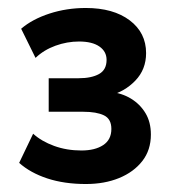

<svg xmlns="http://www.w3.org/2000/svg" viewBox="-20 -729 440 481"><path d="M195 -268Q141 -268 98.5 -282Q56 -296 28 -321L63 -394Q84 -375 115.5 -363.5Q147 -352 184 -352Q218 -352 238.5 -365.5Q259 -379 259 -406Q259 -431 240.5 -440Q222 -449 189 -449H102V-533H177Q209 -533 228 -543.5Q247 -554 247 -579Q247 -600 229 -612.5Q211 -625 178 -625Q148 -625 119 -614.5Q90 -604 69 -584L33 -657Q61 -681 104 -695Q147 -709 195 -709Q264 -709 305 -678Q346 -647 346 -596Q346 -555 319 -527Q292 -499 255 -490V-499Q285 -496 308 -482Q331 -468 344.5 -445.5Q358 -423 358 -392Q358 -353 336.5 -325.5Q315 -298 278.5 -283Q242 -268 195 -268Z"/></svg>

Font: Nunito Sans 11pt
Style: Bold
Weight: 700
Version: Version 3.101;gftools[0.9.27]